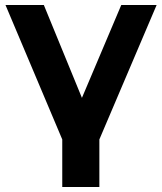

<svg xmlns="http://www.w3.org/2000/svg" viewBox="-20 -557 651 771"><path d="M230 194H379V3L609 -537H467L309 -164L156 -537H2L230 3Z"/></svg>

Font: Montserrat-Alt1
Style: Bold
Weight: 700
Designer: Differentunic
Foundry: Differentunic
Version: Version 7.222